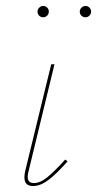

<svg xmlns="http://www.w3.org/2000/svg" viewBox="-20 -622 326 645"><path d="M106 -583Q106 -591 112 -596.5Q118 -602 125 -602Q133 -602 138.5 -596.5Q144 -591 144 -583Q144 -575 138.5 -569.5Q133 -564 125 -564Q117 -564 111.5 -569.5Q106 -575 106 -583ZM248 -583Q248 -591 254 -596.5Q260 -602 267 -602Q275 -602 280.5 -596.5Q286 -591 286 -583Q286 -575 280.5 -569.5Q275 -564 267 -564Q259 -564 253.5 -569.5Q248 -575 248 -583ZM62 -26Q62 -36 65 -49L152 -406H163L76 -47Q73 -37 73 -28Q73 -7 94 -7Q115 -7 139.5 -27Q164 -47 199 -86L207 -80Q171 -39 143.5 -18Q116 3 91 3Q62 3 62 -26Z"/></svg>

Font: Ysabeau Infant Hairline
Style: Italic
Weight: 100
Italic angle: -12°
Designer: Christian Thalmann (Catharsis Fonts)
Version: Version 0.003